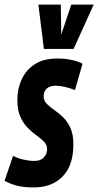

<svg xmlns="http://www.w3.org/2000/svg" viewBox="-47 -810 430 840"><path d="M-27 -19 10 -128Q29 -118 55 -112Q81 -106 103 -106Q131 -106 145 -121.5Q159 -137 159 -157Q159 -176 146 -189.5Q133 -203 113.5 -217Q94 -231 74.5 -250.5Q55 -270 42 -299Q29 -328 29 -373Q29 -421 47.5 -462Q66 -503 104.5 -528.5Q143 -554 204 -554Q238 -554 267.5 -547.5Q297 -541 314 -531L281 -416Q261 -424 238.5 -429.5Q216 -435 197 -435Q171 -435 157.5 -422.5Q144 -410 144 -389Q144 -370 157 -356.5Q170 -343 189.5 -329.5Q209 -316 228.5 -297.5Q248 -279 261 -250.5Q274 -222 274 -178Q274 -86 227 -38Q180 10 101 10Q58 10 28 2.5Q-2 -5 -27 -19ZM363 -790 275 -596H145L121 -790H219L221 -659L265 -790Z"/></svg>

Font: Georama ExtraCondensed
Style: Bold Italic
Weight: 700
Width: 2
Italic angle: -9°
Designer: Jean-Baptiste Levee
Foundry: Production Type
Version: Version 1.000